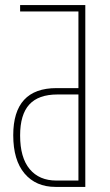

<svg xmlns="http://www.w3.org/2000/svg" viewBox="-20 -734 431 754"><path d="M32 -203Q32 -388 202 -388H288V-689H59V-714H315V0H198Q121 0 76.5 -52.5Q32 -105 32 -203ZM288 -25V-363H206Q131 -363 95 -323.5Q59 -284 59 -202Q59 -115 96.5 -70Q134 -25 201 -25Z"/></svg>

Font: Noto Sans Display Thin Cond
Style: Regular
Weight: 250
Width: 3
Designer: Monotype Design team
Foundry: Monotype Imaging Inc.
Version: Version 1.000